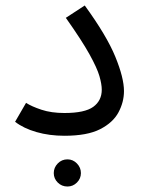

<svg xmlns="http://www.w3.org/2000/svg" viewBox="-20 -489 517 700"><path d="M35 -45 75 -114Q95 -101 131 -89Q167 -77 215 -77Q289 -77 320 -99.5Q351 -122 351 -162Q351 -182 342.5 -211.5Q334 -241 306 -291.5Q278 -342 220 -424L289 -469Q369 -359 400.5 -282Q432 -205 432 -157Q432 -117 412 -79.5Q392 -42 345 -18Q298 6 215 6Q160 6 113 -7.5Q66 -21 35 -45ZM226 191Q205 191 190.5 176.5Q176 162 176 142Q176 122 190.5 107Q205 92 226 92Q246 92 260.5 107Q275 122 275 142Q275 162 260.5 176.5Q246 191 226 191Z"/></svg>

Font: TSCustom
Style: Regular
Weight: 400
Designer: Monotype Design Team
Foundry: Monotype Imaging Inc.
Version: Version 2.004; ttfautohint (v1.8.3) -l 8 -r 50 -G 200 -x 14 